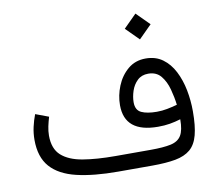

<svg xmlns="http://www.w3.org/2000/svg" viewBox="-79 -808 1017 901"><g transform="rotate(-10 429.5 -358.0)"><path d="M621.6 -716.3 683.1 -654.8 621.6 -593.3 560.1 -654.8ZM742.7 -191.4Q717.3 -183.6 691.4 -179.2Q665.5 -174.8 634.8 -174.8Q475.6 -174.8 475.6 -305.2Q475.6 -351.6 493.9 -396.5Q512.2 -441.4 547.1 -470.9Q582 -500.5 631.8 -500.5Q679.2 -500.5 712.6 -476.1Q746.1 -451.7 767.1 -410.6Q788.1 -369.6 797.9 -319.6Q807.6 -269.5 807.6 -218.3Q807.6 -148.4 796.1 -105.2Q784.7 -62 758.1 -39.3Q731.4 -16.6 686.8 -8.3Q642.1 0 575.7 0H413.6Q296.9 0 216.1 -19.3Q135.3 -38.6 93.8 -85.4Q52.2 -132.3 52.2 -214.8Q52.2 -246.1 58.8 -275.6Q65.4 -305.2 76.2 -333.5L138.7 -310.1Q132.3 -289.1 127.4 -266.4Q122.6 -243.7 122.6 -222.7Q122.6 -159.7 158 -127.9Q193.4 -96.2 258.5 -85.2Q323.7 -74.2 413.6 -74.2H581.5Q642.1 -74.2 677.2 -81.8Q712.4 -89.4 727.5 -114.3Q742.7 -139.2 742.7 -191.4ZM641.1 -245.1Q666.5 -245.1 690.4 -249.8Q714.4 -254.4 738.8 -261.2Q734.4 -297.9 723.9 -336.7Q713.4 -375.5 691.7 -401.9Q669.9 -428.2 631.3 -428.2Q599.6 -428.2 579.6 -408.9Q559.6 -389.6 550.3 -361.6Q541 -333.5 541 -307.6Q541 -270 567.9 -257.6Q594.7 -245.1 641.1 -245.1Z"/></g></svg>

Font: Vazirmatn FD NL Light
Style: Regular
Weight: 300
Designer: Saber Rastikerdar
Foundry: Saber Rastikerdar
Version: Version 33.003